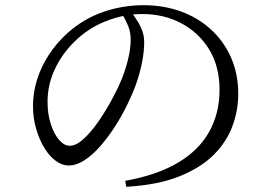

<svg xmlns="http://www.w3.org/2000/svg" viewBox="-20 -715 1040 739"><path d="M462 -19Q584 -41 664.5 -88.5Q745 -136 785 -207.5Q825 -279 825 -369Q825 -459 785.5 -524Q746 -589 678.5 -625Q611 -661 528 -661Q457 -661 387.5 -633.5Q318 -606 266 -554Q219 -508 191 -448.5Q163 -389 163 -323Q163 -276 175.5 -237.5Q188 -199 207.5 -176.5Q227 -154 248 -154Q273 -154 301.5 -180Q330 -206 357.5 -245.5Q385 -285 408.5 -328Q432 -371 447 -407Q462 -443 472.5 -485Q483 -527 483 -561Q483 -591 473.5 -614.5Q464 -638 449 -663L484 -670Q497 -653 509 -634Q521 -615 528 -595Q535 -575 535 -553Q535 -518 527 -476.5Q519 -435 504 -392Q491 -356 470.5 -313.5Q450 -271 423.5 -229.5Q397 -188 367 -153.5Q337 -119 305.5 -98.5Q274 -78 244 -78Q219 -78 194.5 -96Q170 -114 150.5 -146Q131 -178 119 -219.5Q107 -261 107 -307Q107 -358 122.5 -408Q138 -458 168 -504Q198 -550 240 -588Q302 -643 377 -669Q452 -695 532 -695Q610 -695 676 -671Q742 -647 791.5 -602Q841 -557 869 -494Q897 -431 897 -353Q897 -291 875 -230.5Q853 -170 803.5 -120Q754 -70 671 -36.5Q588 -3 466 4Z"/></svg>

Font: Noto Serif SC ExtraLight
Style: Regular
Weight: 400
Version: Version 2.002-H1;hotconv 1.1.0;makeotfexe 2.6.0